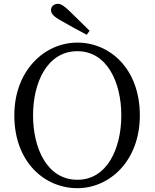

<svg xmlns="http://www.w3.org/2000/svg" viewBox="-20 -969 809 1005"><path d="M449 -808C415 -842 380 -876 346 -909C315 -939 299 -949 283 -949C263 -949 247 -936 247 -916C247 -898 261 -882 301 -860C343 -836 388 -811 434 -787ZM153 -365C153 -537 227 -701 385 -701C541 -701 615 -537 615 -365C615 -192 541 -28 385 -28C227 -28 153 -192 153 -365ZM385 -746C214 -746 55 -601 55 -365C55 -121 213 16 385 16C555 16 712 -128 712 -365C712 -609 555 -746 385 -746Z"/></svg>

Font: Source Han Serif K
Style: Regular
Weight: 400
Designer: Ryoko NISHIZUKA 西塚涼子 (kana & ideographs); Frank Grießhammer (Latin, Greek & Cyrillic); Wenlong ZHANG 张文龙 (bopomofo); San
Foundry: Adobe Systems Incorporated
Version: Version 1.001;PS 1.001;hotconv 16.6.54;makeotf.lib2.5.65590